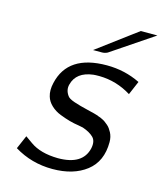

<svg xmlns="http://www.w3.org/2000/svg" viewBox="-103 -740 701 825"><g transform="rotate(15 247.5 -327.5)"><path d="M37 -39 63 -99 94 -77Q140 -44 218 -43Q328 -43 346 -121Q353 -154 336.5 -170.5Q320 -187 288 -198L268 -202Q247 -205 227 -210.5Q207 -216 182.5 -225.5Q158 -235 140 -252Q122 -269 116 -290Q108 -316 116 -350Q146 -483 319 -483Q399 -483 468 -449L442 -388Q376 -429 300 -430Q281 -430 273 -429Q199 -420 184 -362Q177 -337 193 -314Q199 -303 225.5 -294Q252 -285 288.5 -276.5Q325 -268 336 -264L340 -262Q345 -261 349 -259Q353 -257 359.5 -254Q366 -251 372 -246.5Q378 -242 384.5 -236.5Q391 -231 396 -224Q401 -217 405.5 -208.5Q410 -200 412.5 -189.5Q415 -179 415 -167Q415 -81 357.5 -36.5Q300 8 207 8Q114 8 37 -39ZM244 -531 421 -663H495L308 -537Q296 -531 284 -531Z"/></g></svg>

Font: Coval
Style: ExtraLight Italic
Weight: 200
Foundry: Context Ltd
Version: Version 001.000